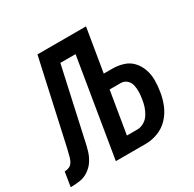

<svg xmlns="http://www.w3.org/2000/svg" viewBox="-202 -904 1082 1072"><g transform="rotate(-30 339.0 -367.5)"><path d="M-42 0Q-13 0 16.5 -4Q46 -8 72.5 -25.5Q99 -43 116 -69Q133 -95 141.5 -123.5Q150 -152 156 -181L255 -630H353L249 0H442Q481 0 521 -15Q561 -30 590.5 -62Q620 -94 635.5 -133Q651 -172 657 -212Q663 -248 663 -284Q663 -320 651.5 -353Q640 -386 617 -411Q594 -436 560 -446.5Q526 -457 490 -457H435L481 -735H168L50 -201Q46 -187 43 -173Q40 -159 36 -145Q32 -131 24 -118Q16 -105 2 -99Q-12 -93 -27 -93ZM441 -93H374L419 -364H490Q513 -364 529 -349.5Q545 -335 549.5 -314Q554 -293 553.5 -271Q553 -249 549 -226Q546 -204 539 -182Q532 -160 519 -139Q506 -118 485 -105.5Q464 -93 441 -93Z"/></g></svg>

Font: Iosevka Sparkle
Style: Bold Italic
Weight: 700
Italic angle: -9°
Designer: Belleve Invis
Foundry: Belleve Invis
Version: Version 4.5.0; ttfautohint (v1.8.3)